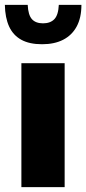

<svg xmlns="http://www.w3.org/2000/svg" viewBox="-31 -770 355 790"><path d="M57 0V-510H235V0ZM142 -588Q90 -588 56.5 -606.5Q23 -625 6.5 -661Q-10 -697 -11 -750H83Q85 -708 100.5 -691Q116 -674 146 -674Q176 -674 192.5 -691Q209 -708 211 -750H304Q304 -697 284.5 -661Q265 -625 229 -606.5Q193 -588 142 -588Z"/></svg>

Font: Chivo Medium ExtraBold
Style: Regular
Weight: 800
Version: Version 2.002